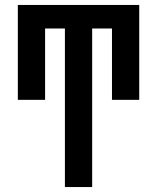

<svg xmlns="http://www.w3.org/2000/svg" viewBox="-20 -540 634 775"><path d="M242 215V-425H162V-137H52V-520H542V-137H432V-425H352V215Z"/></svg>

Font: Iosevka QP
Style: Bold
Weight: 700
Designer: Belleve Invis
Foundry: Belleve Invis
Version: Version 20.0.0; ttfautohint (v1.8.4)